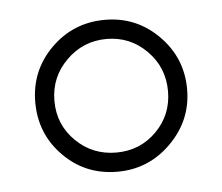

<svg xmlns="http://www.w3.org/2000/svg" viewBox="-33 -739 395 342"><g transform="rotate(-5 164.5 -568.5)"><path d="M165.5 -669.9Q123.5 -669.9 93.5 -640.1Q63.5 -610.4 63.5 -567.9Q63.5 -525.4 93.3 -496.1Q123 -466.8 165.5 -466.8Q208 -466.8 237.3 -496.1Q266.6 -525.4 266.6 -567.9Q266.6 -610.4 237.1 -640.1Q207.5 -669.9 165.5 -669.9ZM165.5 -704.1Q221.7 -704.1 261.2 -664.3Q300.8 -624.5 300.8 -568.4Q300.8 -512.7 260.7 -472.7Q220.7 -432.6 164.6 -432.6Q107.4 -432.6 68.4 -472.2Q29.3 -511.7 29.3 -568.4Q29.3 -625 69.1 -664.6Q108.9 -704.1 165.5 -704.1Z"/></g></svg>

Font: Arounder
Style: Regular
Weight: 400
Designer: Maxim Raikov
Foundry: Maxim Raikov
Version: Version 1.00 March 23, 2021, initial release